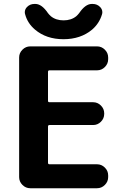

<svg xmlns="http://www.w3.org/2000/svg" viewBox="-20 -995 643 994"><path d="M236.3 -630.9Q228.5 -630.9 228.5 -623V-472.7Q228.5 -465.8 236.3 -465.8H461.9Q485.4 -465.8 502.4 -448.7Q519.5 -431.6 519.5 -408.2V-405.3Q519.5 -381.8 502.4 -364.7Q485.4 -347.7 461.9 -347.7H236.3Q228.5 -347.7 228.5 -339.8V-152.3Q228.5 -144.5 236.3 -144.5H482.4Q505.9 -144.5 522.9 -127.4Q540 -110.4 540 -86.9V-78.1Q540 -54.7 522.9 -37.6Q505.9 -20.5 482.4 -20.5H136.7Q113.3 -20.5 96.2 -37.6Q79.1 -54.7 79.1 -78.1V-697.3Q79.1 -720.7 96.2 -737.8Q113.3 -754.9 136.7 -754.9H482.4Q505.9 -754.9 522.9 -737.8Q540 -720.7 540 -697.3V-688.5Q540 -665 522.9 -647.9Q505.9 -630.9 482.4 -630.9ZM110.4 -919.9Q108.4 -925.8 108.4 -931.6Q108.4 -946.3 119.1 -958Q134.8 -974.6 158.2 -974.6H163.1Q196.3 -974.6 228.5 -926.8Q235.4 -918 243.2 -911.1Q269.5 -889.6 309.1 -889.6Q348.6 -889.6 375 -911.1Q382.8 -918 389.6 -926.8Q421.9 -974.6 455.1 -974.6H460Q483.4 -974.6 499 -958Q509.8 -946.3 509.8 -931.6Q509.8 -925.8 507.8 -919.9Q494.1 -874 457 -841.8Q397.5 -792 308.6 -792Q219.7 -792 161.1 -841.8Q123 -874 110.4 -919.9Z"/></svg>

Font: Gen Jyuu Gothic P Bold
Style: Bold
Weight: 700
Designer: [Source Han Sans]
Ryoko NISHIZUKA  (kana & ideographs); Paul D. Hunt (Latin, Greek & Cyrillic); Wenlong ZHANG  (bopomofo
Version: Version 1.002.20150607